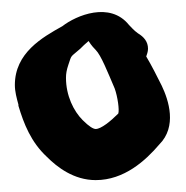

<svg xmlns="http://www.w3.org/2000/svg" viewBox="-20 -690 313 323"><path d="M11 -512C20 -482 32 -451 59 -426C76 -409 104 -387 141 -387C189 -387 225 -420 248 -447C278 -477 264 -521 252 -546C245 -560 235 -580 226 -595C227 -598 229 -603 229 -608C229 -620 222 -628 212 -634C205 -639 201 -644 197 -648C165 -688 108 -664 85 -646C51 -627 5 -601 5 -547C5 -536 8 -525 11 -514ZM95 -581C101 -599 98 -593 115 -608C119 -612 123 -616 129 -621C134 -613 139 -608 141 -606C150 -597 161 -569 173 -541C178 -527 181 -505 179 -499C166 -486 150 -473 141 -473C137 -473 130 -477 119 -488C104 -503 91 -529 91 -559C91 -566 92 -572 95 -581Z"/></svg>

Font: Stray Cat
Style: BlkCn
Weight: 900
Version: Version 1.0